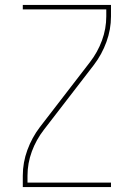

<svg xmlns="http://www.w3.org/2000/svg" viewBox="-20 -755 540 775"><path d="M72 0V-46Q72 -99 90.5 -149.5Q109 -200 141 -242L343 -504Q374 -544 391.5 -591.5Q409 -639 409 -689V-717H72V-735H428V-689Q428 -636 409.5 -585.5Q391 -535 359 -493L157 -231Q126 -191 108.5 -143.5Q91 -96 91 -46V-18H428V0Z"/></svg>

Font: Iosevka Term Curly Thin
Style: Regular
Weight: 100
Designer: Belleve Invis
Foundry: Belleve Invis
Version: Version 32.3.0